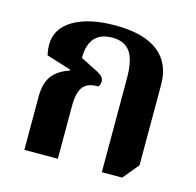

<svg xmlns="http://www.w3.org/2000/svg" viewBox="-88 -651 764 748"><g transform="rotate(15 294.5 -277.0)"><path d="M385 6V-372Q385 -446 362 -478.5Q339 -511 290 -511Q195 -511 195 -404L266 -368Q293 -354 293 -336Q293 -321 285 -313Q242 -314 224 -290.5Q206 -267 206 -213V0H71V-216Q71 -267 92.5 -297.5Q114 -328 162 -344V-348L63 -379Q60 -393 59 -403Q58 -413 58 -421Q58 -486 120 -523Q182 -560 289 -560Q403 -560 461.5 -515Q520 -470 520 -383V-58L467 6Z"/></g></svg>

Font: Noto Serif Thai SemiCondensed
Style: Bold
Weight: 700
Width: 4
Designer: Monotype Design Team
Foundry: Monotype Imaging Inc.
Version: Version 2.002; ttfautohint (v1.8.4.7-5d5b)